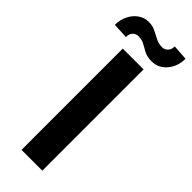

<svg xmlns="http://www.w3.org/2000/svg" viewBox="-331 -927 953 953"><g transform="rotate(45 145.5 -450.5)"><path d="M219.2 -710.9V0H73.2V-710.9ZM248 -900.9 329.1 -895.5Q329.1 -842.3 297.9 -804.7Q266.6 -767.1 218.8 -767.1Q187.5 -767.1 167.2 -777.6Q147 -788.1 128.7 -798.8Q110.4 -809.6 84.5 -809.6Q67.4 -809.6 55.4 -797.4Q43.5 -785.2 43.5 -762.2L-38.1 -766.6Q-38.1 -801.8 -23.9 -831.1Q-9.8 -860.4 15.1 -878.2Q40 -896 71.8 -896Q98.1 -896 119.4 -885.3Q140.6 -874.5 161.1 -864Q181.6 -853.5 206.1 -853.5Q223.1 -853.5 235.6 -866Q248 -878.4 248 -900.9Z"/></g></svg>

Font: Vazirmatn RD FD
Style: Bold
Weight: 700
Designer: Saber Rastikerdar
Foundry: Saber Rastikerdar
Version: Version 33.003